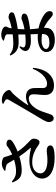

<svg xmlns="http://www.w3.org/2000/svg" viewBox="1056 -1892 888 3040"><g transform="rotate(-90 1500.0 -372.0)"><path d="M474 -351C312 -351 193 -263 193 -150C193 -22 329 49 518 49C666 49 718 22 718 -18C718 -60 678 -76 634 -76C595 -76 553 -65 483 -65C343 -65 275 -112 275 -175C275 -250 345 -306 449 -306C560 -306 636 -264 687 -231C720 -209 740 -190 770 -190C807 -190 825 -246 825 -281C824 -304 816 -319 792 -342C740 -392 671 -456 620 -537C694 -566 764 -603 793 -631C812 -649 814 -677 799 -694C782 -712 750 -715 725 -712C703 -707 672 -665 575 -623C559 -657 547 -692 533 -745C527 -769 483 -787 426 -787C386 -787 347 -767 316 -745L320 -730C377 -726 416 -718 433 -692C449 -667 470 -629 491 -593C431 -575 364 -562 319 -562C250 -561 210 -574 145 -628L131 -617C176 -514 209 -470 337 -472C400 -473 479 -490 542 -510C586 -445 639 -378 676 -337C685 -327 683 -325 671 -327C632 -336 561 -351 474 -351Z M1378 -761C1396 -754 1423 -741 1438 -728C1449 -718 1452 -704 1443 -684C1413 -626 1262 -374 1196 -260C1141 -165 1087 -92 1087 -40C1087 -4 1108 34 1146 34C1183 34 1201 7 1212 -23C1229 -70 1246 -131 1271 -189C1307 -271 1377 -360 1458 -360C1512 -360 1527 -326 1527 -284C1527 -220 1515 -165 1516 -96C1517 -14 1569 39 1665 39C1804 39 1924 -58 1946 -293L1930 -297C1889 -189 1800 -71 1694 -71C1653 -71 1626 -88 1626 -138C1626 -193 1628 -238 1625 -285C1619 -362 1572 -405 1487 -405C1455 -405 1410 -394 1362 -370C1355 -366 1353 -369 1356 -375C1397 -443 1484 -556 1535 -608C1563 -637 1595 -648 1595 -671C1595 -711 1542 -774 1463 -785C1441 -789 1404 -785 1380 -776Z M2356 -410C2274 -410 2246 -432 2289 -498L2274 -508C2150 -411 2229 -327 2365 -327C2402 -327 2440 -329 2477 -332L2481 -217L2432 -219C2298 -219 2196 -167 2196 -83C2196 5 2275 52 2390 52C2508 52 2579 -1 2579 -82L2578 -120C2639 -94 2691 -56 2740 -11C2764 9 2775 20 2800 20C2825 20 2844 3 2844 -30C2844 -64 2822 -91 2789 -115C2757 -139 2683 -184 2570 -206C2565 -246 2560 -289 2557 -340C2653 -351 2733 -369 2764 -382C2787 -391 2805 -405 2805 -432C2805 -465 2766 -476 2725 -476C2718 -476 2703 -466 2660 -453C2627 -443 2593 -435 2556 -428C2557 -465 2558 -502 2561 -535C2662 -549 2741 -570 2777 -583C2807 -593 2825 -603 2825 -632C2825 -670 2768 -681 2740 -681C2732 -681 2717 -671 2676 -657C2653 -650 2616 -640 2571 -631C2573 -647 2576 -661 2579 -671C2586 -696 2600 -708 2600 -728C2600 -766 2532 -796 2468 -796C2431 -796 2401 -782 2378 -767L2379 -753C2411 -746 2432 -740 2453 -731C2470 -723 2477 -715 2477 -695L2476 -615C2428 -609 2376 -605 2325 -605C2242 -605 2203 -627 2152 -662L2140 -653C2188 -547 2257 -521 2355 -521C2396 -521 2436 -523 2474 -526V-463V-416C2436 -412 2397 -410 2356 -410ZM2482 -149V-148C2482 -57 2433 -34 2335 -34C2282 -34 2244 -56 2244 -89C2244 -125 2301 -158 2383 -158C2418 -158 2451 -155 2482 -149Z"/></g></svg>

Font: Noto Serif CJK HK
Style: Bold
Weight: 700
Designer: Ryoko NISHIZUKA 西塚涼子 (kana & ideographs); Frank Grießhammer (Latin, Greek & Cyrillic); Wenlong ZHANG 张文龙 (bopomofo); San
Foundry: Adobe
Version: Version 2.001;hotconv 1.1.0;makeotfexe 2.6.0